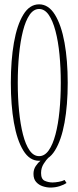

<svg xmlns="http://www.w3.org/2000/svg" viewBox="-20 -731 362 886"><path d="M160.5 11Q116.5 11 87.5 -36.5Q58.5 -84 44.2 -165.2Q30 -246.5 30 -349Q30 -452 44.2 -533.8Q58.5 -615.5 87.5 -663.2Q116.5 -711 160.5 -711Q204 -711 233.5 -663.2Q263 -615.5 277.8 -533.8Q292.5 -452 292.5 -349Q292.5 -246.5 277.8 -165.2Q263 -84 233.5 -36.5Q204 11 160.5 11ZM160.5 -10.5Q186 -10.5 204.8 -37Q223.5 -63.5 236 -110.5Q248.5 -157.5 254.5 -218.8Q260.5 -280 260.5 -349Q260.5 -418 254.5 -479.5Q248.5 -541 236 -588.2Q223.5 -635.5 204.8 -662.5Q186 -689.5 160.5 -689.5Q135 -689.5 116.5 -662.5Q98 -635.5 86 -588.2Q74 -541 68 -479.5Q62 -418 62 -349Q62 -280 68 -218.8Q74 -157.5 86 -110.5Q98 -63.5 116.5 -37Q135 -10.5 160.5 -10.5ZM212.5 134.5Q195.5 134.5 177.2 128.5Q159 122.5 146.8 108.8Q134.5 95 134.5 71.5Q134.5 51 144.8 35.5Q155 20 169 8.5Q183 -3 195 -10L204 -4Q194 5.5 181.8 24.5Q169.5 43.5 169.5 67.5Q169.5 96 186.8 103.5Q204 111 222.5 111Q234.5 111 251.2 108Q268 105 278 99.5L287 113.5Q276.5 121 256 127.8Q235.5 134.5 212.5 134.5Z"/></svg>

Font: Imbue 48pt Thin
Style: Regular
Weight: 250
Designer: Tyler Finck
Foundry: Etcetera Type Company
Version: Version 1.102